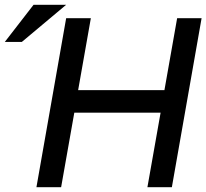

<svg xmlns="http://www.w3.org/2000/svg" viewBox="-61 -781 861 801"><path d="M91 0H194L249 -311H609L554 0H656L780 -705H678L625 -405H265L318 -705H215ZM-41 -606H30L215 -761H79Z"/></svg>

Font: Geom
Style: Italic
Weight: 400
Italic angle: -10°
Version: Version 1.102